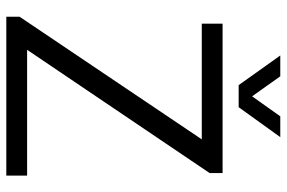

<svg xmlns="http://www.w3.org/2000/svg" viewBox="-170 -739 909 609"><g transform="rotate(90 284.5 -434.5)"><path d="M33 0V-42L422 -620H55V-686H529V-645L138 -66H537V0ZM156 -869H222L303 -755H268L349 -869H415L320 -737H250Z"/></g></svg>

Font: Archivo SemiCondensed Light
Style: Regular
Weight: 300
Width: 4
Designer: Hector Gatti
Foundry: Omnibus-Type
Version: Version 2.001